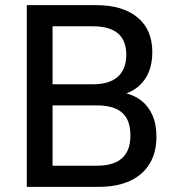

<svg xmlns="http://www.w3.org/2000/svg" viewBox="-20 -725 687 745"><path d="M84 0V-705H354Q456 -705 513.5 -657.5Q571 -610 571 -523Q571 -457 540 -414.5Q509 -372 455 -358V-366Q495 -359 524.5 -337.5Q554 -316 570.5 -280Q587 -244 587 -195Q587 -133 560.5 -89.5Q534 -46 484 -23Q434 0 364 0ZM184 -82H355Q381 -82 402 -86.5Q423 -91 439 -100.5Q455 -110 465.5 -124.5Q476 -139 481 -157.5Q486 -176 486 -199Q486 -223 481 -242Q476 -261 465.5 -275Q455 -289 439.5 -298Q424 -307 403 -311.5Q382 -316 356 -316H184ZM184 -398H341Q405 -398 437.5 -427.5Q470 -457 470 -513Q470 -567 438 -595Q406 -623 340 -623H184Z"/></svg>

Font: Nunito Sans 10pt SemiCondensed SemiBold
Style: Regular
Weight: 600
Width: 4
Designer: Vernon Adams
Foundry: Vernon Adams
Version: Version 3.101;gftools[0.9.27]